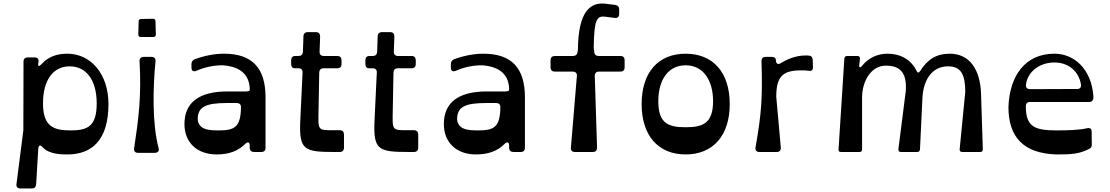

<svg xmlns="http://www.w3.org/2000/svg" viewBox="-20 -866 6323 1094"><path d="M97 208H161C177 208 184 200 186 184L198 -18C200 -40 209 -43 224 -26C261 15 338 14 364 14C503 14 598 -67 598 -273C598 -445 497 -560 364 -560C301 -560 253 -541 217 -501C201 -484 194 -487 199 -509V-512C203 -529 194 -539 177 -539H139C123 -539 113 -530 114 -514L113 -123L74 182C71 199 81 208 97 208ZM382 -123C287 -123 225 -144 225 -277C225 -409 282 -488 377 -488C472 -488 531 -409 531 -277C531 -144 477 -123 382 -123Z M783 -655H853C863 -655 868 -660 868 -670L866 -744C866 -754 861 -759 851 -759L785 -758C775 -758 770 -753 770 -743L768 -670C768 -660 773 -655 783 -655ZM768 5H861C877 5 889 -4 884 -21C847 -158 851 -364 866 -517C868 -533 858 -542 842 -542H800C784 -542 775 -533 775 -520C787 -316 769 -186 744 -20C742 -3 751 5 768 5Z M1257 -560C1205 -560 1149 -550 1091 -529C1078 -524 1071 -515 1071 -501V-480C1071 -462 1083 -455 1100 -463C1146 -483 1196 -494 1248 -494C1353 -487 1403 -437 1403 -354C1403 -348 1395 -345 1379 -345H1277C1114 -345 1031 -282 1031 -159C1031 -54 1103 14 1214 14C1285 14 1337 -6 1376 -45C1392 -61 1403 -57 1403 -35V-24C1403 -8 1412 0 1428 0H1469C1485 0 1493 -9 1493 -24V-312C1493 -479 1416 -560 1257 -560ZM1228 -123C1169 -123 1125 -127 1110 -169C1106 -180 1106 -188 1107 -198C1112 -255 1150 -279 1272 -279H1329C1344 -279 1353 -271 1353 -256C1352 -142 1317 -123 1228 -123Z M1888 0H1916C1931 0 1940 -9 1940 -24V-99C1940 -115 1932 -124 1916 -124H1888C1788 -124 1793 -120 1795 -239L1799 -453C1800 -469 1808 -477 1824 -477H1902C1918 -477 1926 -486 1926 -501V-522C1926 -538 1918 -547 1902 -547H1825C1809 -547 1800 -556 1801 -572L1804 -658C1804 -674 1796 -683 1780 -683H1734C1718 -683 1709 -674 1709 -659L1706 -571C1705 -555 1696 -547 1681 -547H1663C1647 -547 1639 -539 1639 -522V-501C1639 -486 1646 -477 1660 -477H1680C1696 -477 1705 -468 1704 -453L1691 -180C1683 -10 1713 0 1888 0Z M2311 0H2339C2354 0 2363 -9 2363 -24V-99C2363 -115 2355 -124 2339 -124H2311C2211 -124 2216 -120 2218 -239L2222 -453C2223 -469 2231 -477 2247 -477H2325C2341 -477 2349 -486 2349 -501V-522C2349 -538 2341 -547 2325 -547H2248C2232 -547 2223 -556 2224 -572L2227 -658C2227 -674 2219 -683 2203 -683H2157C2141 -683 2132 -674 2132 -659L2129 -571C2128 -555 2119 -547 2104 -547H2086C2070 -547 2062 -539 2062 -522V-501C2062 -486 2069 -477 2083 -477H2103C2119 -477 2128 -468 2127 -453L2114 -180C2106 -10 2136 0 2311 0Z M2735 -560C2683 -560 2627 -550 2569 -529C2556 -524 2549 -515 2549 -501V-480C2549 -462 2561 -455 2578 -463C2624 -483 2674 -494 2726 -494C2831 -487 2881 -437 2881 -354C2881 -348 2873 -345 2857 -345H2755C2592 -345 2509 -282 2509 -159C2509 -54 2581 14 2692 14C2763 14 2815 -6 2854 -45C2870 -61 2881 -57 2881 -35V-24C2881 -8 2890 0 2906 0H2947C2963 0 2971 -9 2971 -24V-312C2971 -479 2894 -560 2735 -560ZM2706 -123C2647 -123 2603 -127 2588 -169C2584 -180 2584 -188 2585 -198C2590 -255 2628 -279 2750 -279H2807C2822 -279 2831 -271 2831 -256C2830 -142 2795 -123 2706 -123Z M3256 0H3358C3374 0 3382 -9 3382 -25L3369 -433C3369 -449 3377 -458 3393 -458H3515C3530 -458 3539 -466 3539 -482V-522C3539 -539 3531 -547 3515 -547H3392C3376 -547 3367 -555 3366 -570L3363 -595C3365 -758 3382 -776 3427 -771L3482 -764C3499 -762 3508 -770 3508 -787V-813C3508 -828 3499 -836 3485 -838L3428 -845C3344 -854 3275 -802 3273 -585L3271 -570C3269 -555 3260 -547 3245 -547H3142C3126 -547 3117 -539 3117 -522V-482C3117 -466 3126 -458 3142 -458H3243C3259 -458 3269 -449 3267 -433L3233 -25C3231 -9 3240 0 3256 0Z M3887 14C4043 14 4138 -94 4138 -273C4138 -453 4043 -560 3887 -560C3730 -560 3636 -453 3636 -273C3636 -94 3730 14 3887 14ZM3887 -141C3790 -141 3731 -161 3731 -289C3731 -416 3791 -494 3887 -494C3983 -494 4043 -414 4043 -289C4043 -162 3983 -141 3887 -141Z M4307 0H4405C4422 0 4430 -9 4429 -25L4403 -315C4403 -433 4443 -465 4544 -465C4561 -465 4573 -465 4585 -463C4603 -460 4612 -464 4612 -482L4611 -523C4611 -538 4604 -547 4591 -549C4583 -550 4578 -550 4571 -550C4511 -550 4461 -526 4430 -507C4414 -496 4401 -502 4401 -522C4401 -535 4393 -542 4377 -542H4343C4327 -542 4319 -533 4319 -517C4325 -311 4320 -225 4285 -27C4282 -10 4290 0 4307 0Z M4772 0H4877C4887 0 4892 -5 4892 -15V-309C4892 -406 4945 -492 5027 -492C5104 -492 5149 -457 5141 -347L5099 -16C5098 -6 5103 0 5113 0H5206C5216 0 5221 -5 5222 -15L5236 -309C5241 -407 5288 -488 5382 -488C5458 -488 5480 -438 5480 -342L5448 -16C5447 -6 5452 0 5462 0H5565C5575 0 5580 -5 5580 -15L5570 -330C5566 -468 5506 -560 5392 -560C5315 -560 5265 -528 5222 -460C5215 -450 5208 -450 5203 -461C5172 -526 5111 -560 5038 -560C4981 -560 4930 -538 4891 -490C4882 -478 4874 -481 4876 -495L4880 -531C4881 -541 4876 -547 4866 -547H4807C4797 -547 4792 -542 4791 -532L4758 -15C4757 -5 4762 0 4772 0Z M5999 14C6084 14 6126 12 6183 -16C6196 -22 6202 -30 6201 -44L6200 -117C6200 -135 6188 -139 6172 -135C6131 -125 6061 -123 6002 -123C5872 -123 5826 -145 5825 -260C5825 -276 5833 -285 5849 -285H6186C6201 -285 6210 -294 6210 -310V-319C6198 -476 6098 -560 5988 -560C5823 -560 5733 -437 5726 -257C5726 -84 5812 8 5999 14ZM5849 -358C5832 -358 5824 -368 5826 -384C5834 -455 5901 -510 5988 -510C6067 -510 6126 -461 6139 -386C6142 -370 6135 -359 6118 -359Z"/></svg>

Font: OpenDyslexic3
Style: Regular
Weight: 400
Designer: Abelardo Gonzalez
Version: Version 3.001;PS 003.001;hotconv 1.0.88;makeotf.lib2.5.64775